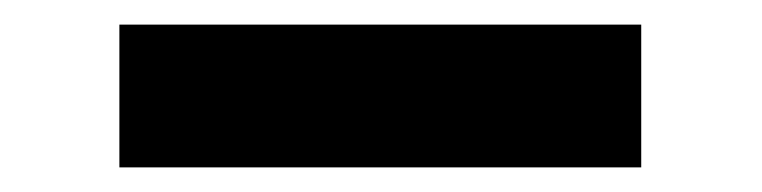

<svg xmlns="http://www.w3.org/2000/svg" viewBox="-20 -371 619 156"><path d="M77 -235V-351H501V-235Z"/></svg>

Font: DM Sans 17pt ExtraBold
Style: Regular
Weight: 800
Version: Version 4.004;gftools[0.9.30]